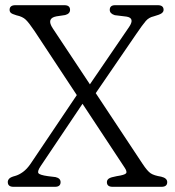

<svg xmlns="http://www.w3.org/2000/svg" viewBox="-20 -720 674 740"><path d="M529.5 -88.5Q548 -60.5 560.8 -52Q573.5 -43.5 601.5 -39Q624.5 -33.5 624.5 -18Q624.5 0 602.5 0H414Q392 0 392 -18Q392 -26.5 399.5 -31.8Q407 -37 429.5 -41Q460.5 -45.5 465.8 -52Q471 -58.5 460 -74.5L298 -320L136.5 -79.5Q123.5 -60 128 -52.8Q132.5 -45.5 165 -41L194 -37.5Q213.5 -33 213.5 -18Q213.5 0 192 0H32Q10 0 10 -18.5Q10 -25.5 15.5 -31.5Q21 -37.5 38.5 -42Q53 -46 68.5 -57.2Q84 -68.5 98 -89L276 -353.5L113 -600.5Q91.5 -632.5 79.2 -644.2Q67 -656 43.5 -661Q26.5 -666 21.8 -670.5Q17 -675 17 -682Q17 -700 39.5 -700H228Q250 -700 250 -682Q250 -667 231 -662L197.5 -657Q157.5 -649.5 183.5 -610.5L326.5 -395L477.5 -616Q501 -650.5 467.5 -656L422.5 -661.5Q403 -667.5 403 -682Q403 -700 424 -700H588Q610.5 -700 610.5 -682Q610.5 -674.5 603.2 -669Q596 -663.5 572.5 -657Q554 -653 542 -639.2Q530 -625.5 504.5 -588L349 -361Z"/></svg>

Font: Fraunces 144pt SuperSoft Light
Style: Regular
Weight: 300
Version: Version 1.000;[0bf87f6ff]